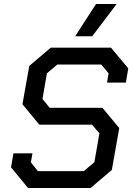

<svg xmlns="http://www.w3.org/2000/svg" viewBox="-20 -938 661 958"><path d="M35 -103 47 -173H142L134 -128L169 -84H398L451 -129L476 -273L439 -316H176L92 -418L126 -609L233 -700H534L620 -597L608 -526H514L522 -572L485 -616H266L214 -572L192 -444L228 -400H491L575 -299L538 -90L432 0H120ZM459 -918H562L440 -757H355Z"/></svg>

Font: Chakra Petch Medium
Style: Italic
Weight: 500
Italic angle: -10°
Designer: Katatrad Aksorn Co.,Ltd.
Foundry: Cadson Demak Co.,Ltd.
Version: Version 1.000; ttfautohint (v1.6)